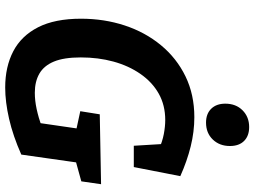

<svg xmlns="http://www.w3.org/2000/svg" viewBox="-140 -827 979 739"><g transform="rotate(90 349.5 -457.5)"><path d="M317 12Q237 12 177.5 -19Q118 -50 85 -114.5Q52 -179 52 -280Q52 -369 78 -448Q104 -527 154 -587.5Q204 -648 274 -682Q344 -716 431 -716Q487 -716 543.5 -702Q600 -688 658 -662L623 -483H541L534 -599L556 -579Q525 -593 496 -598.5Q467 -604 442 -604Q385 -604 340.5 -579Q296 -554 264.5 -508.5Q233 -463 217 -404.5Q201 -346 201 -279Q201 -214 217 -175.5Q233 -137 263.5 -119.5Q294 -102 337 -102Q367 -102 399.5 -109Q432 -116 469 -129L450 -96L477 -282L496 -258L408 -277L420 -352L689 -357L678 -281L591 -257L608 -282L575 -50Q503 -18 437.5 -3Q372 12 317 12ZM452 -761Q418 -761 398.5 -781Q379 -801 379 -835Q379 -876 404.5 -901.5Q430 -927 469 -927Q503 -927 522.5 -907.5Q542 -888 542 -853Q542 -813 517 -787Q492 -761 452 -761Z"/></g></svg>

Font: Bitter Thin
Style: Bold Italic
Weight: 700
Italic angle: -9°
Version: Version 3.021